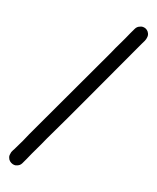

<svg xmlns="http://www.w3.org/2000/svg" viewBox="-61 -371 457 559"><g transform="rotate(10 168.0 -91.5)"><path d="M308.6 -321.3Q311.5 -322.3 314.5 -322.3Q317.4 -322.3 321.5 -321Q325.7 -319.8 329.6 -315.9Q333.5 -312 335 -306.6Q335.9 -303.7 335.9 -300.8Q335.9 -297.9 335 -294.9Q333.5 -288.6 329.8 -283.2Q326.2 -277.8 322.3 -272.9L296.4 -235.8Q246.1 -164.1 197.5 -94Q148.9 -23.9 97.7 47.4Q86.4 64.5 74.2 81.3Q62 98.1 50.8 115.2Q45.9 122.6 40.3 130.1Q34.7 137.7 24.9 138.7Q23.4 139.2 21.5 139.2Q17.6 139.2 12.9 137Q8.3 134.8 4.6 130.6Q1 126.5 0 120.6Q-0.5 118.7 -0.5 116.7Q-0.5 112.8 1 109.4Q2.4 103 6.8 97.9Q11.2 92.8 15.1 86.9Q23.4 75.7 31 64.9Q38.6 54.2 45.9 42.5L237.8 -230.5Q249 -247.6 261 -263.9Q272.9 -280.3 284.2 -297.4Q289.1 -303.7 294.4 -311.8Q299.8 -319.8 308.6 -321.3Z"/></g></svg>

Font: Dima Niloofar
Style: Regular
Weight: 400
Designer: R.Balvardi
Foundry: Dima Software Group
Version: Version 3.00;November 13, 2018;FontCreator 11.5.0.2427 64-bi